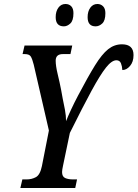

<svg xmlns="http://www.w3.org/2000/svg" viewBox="-20 -942 689 962"><path d="M82 0 92 -43H113Q139 -43 160 -54.5Q181 -66 190 -110L225 -288L149 -618Q142 -646 134.5 -658.5Q127 -671 104 -671H93L103 -714H342L333 -671H295Q259 -671 259 -638Q259 -612 269 -570.5Q279 -529 286 -493L294 -449Q300 -421 305.5 -391.5Q311 -362 311 -335Q320 -358 336 -392.5Q352 -427 371 -463Q421 -558 456 -614.5Q491 -671 522 -695.5Q553 -720 591 -720Q649 -720 649 -666Q649 -632 631.5 -611.5Q614 -591 593 -591Q592 -610 586 -625Q580 -640 563 -640Q540 -640 511 -603.5Q482 -567 438.5 -487Q395 -407 330 -276L296 -113Q291 -90 291 -80Q291 -57 306.5 -50Q322 -43 347 -43H366L357 0ZM459 -810Q419 -810 419 -856Q419 -885 432.5 -903.5Q446 -922 468 -922Q485 -922 496.5 -910.5Q508 -899 508 -876Q508 -839 492.5 -824.5Q477 -810 459 -810ZM300 -810Q259 -810 259 -856Q259 -885 272.5 -903.5Q286 -922 308 -922Q326 -922 337 -910.5Q348 -899 348 -876Q348 -839 332.5 -824.5Q317 -810 300 -810Z"/></svg>

Font: Noto Serif ExtraCondensed Medium
Style: Italic
Weight: 500
Width: 2
Italic angle: -12°
Designer: Monotype Design Team
Foundry: Monotype Imaging Inc.
Version: Version 2.013; ttfautohint (v1.8.4.7-5d5b)